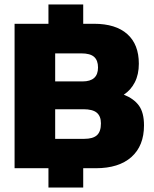

<svg xmlns="http://www.w3.org/2000/svg" viewBox="-20 -750 687 856"><path d="M196 0H45V-644H196V-730H351V-644H399Q496 -644 547.5 -598Q599 -552 599 -466Q599 -418 581 -383Q563 -348 532 -328Q577 -310 599.5 -279Q622 -248 622 -191Q622 -100 566 -50Q510 0 407 0H351V86H196ZM348 -387Q417 -387 417 -449Q417 -481 399.5 -496.5Q382 -512 343 -512H226V-387ZM356 -131Q394 -131 412 -147Q430 -163 430 -200Q430 -232 411.5 -247.5Q393 -263 352 -263H226V-131Z"/></svg>

Font: Kanit Bold
Style: Regular
Weight: 700
Designer: Katatrad Team
Foundry: CadsonDemak
Version: Version 1.000